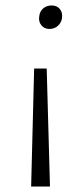

<svg xmlns="http://www.w3.org/2000/svg" viewBox="-20 -488 306 703"><path d="M169 -468Q189 -468 199.5 -454.5Q210 -441 207 -421Q204 -404 191.5 -393Q179 -382 161 -382Q142 -382 131 -396Q120 -410 124 -430Q126 -447 138.5 -457.5Q151 -468 169 -468ZM151 -237 163 195H94L105 -237Z"/></svg>

Font: EauTest Semilight
Style: Italic
Weight: 300
Italic angle: -12°
Designer: Christian Thalmann (Catharsis Fonts)
Version: Version 0.001;PS 000.001;hotconv 1.0.88;makeotf.lib2.5.64775